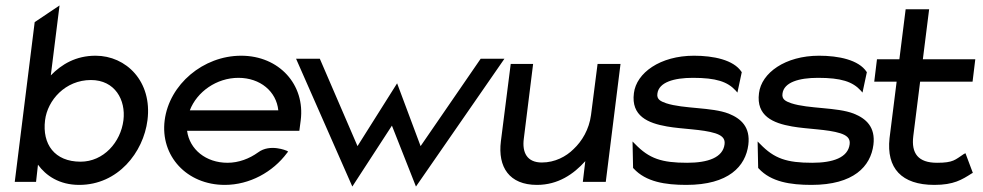

<svg xmlns="http://www.w3.org/2000/svg" viewBox="-20 -666 3601 703"><path d="M520 -226C538 -368 442 -462 330 -462C258 -462 206 -431 166 -390L198 -646L107 -585L34 0H112L119 -63C148 -23 197 11 270 11C412 11 505 -108 520 -226ZM432 -226C422 -145 359 -74 275 -74C180 -74 134 -138 145 -226C154 -299 219 -373 313 -373C401 -373 441 -300 432 -226Z M1076 -187 1081 -225C1098 -356 1002 -462 863 -462C724 -462 600 -357 583 -226C566 -95 664 11 803 11C894 11 979 -36 1031 -106L1035 -111L1030 -114C1030 -114 969 -141 925 -108C893 -85 854 -70 813 -70C734 -70 674 -119 665 -187ZM675 -262C701 -330 773 -381 853 -381C933 -381 992 -331 999 -262Z M1289 -131 1151 -451H1064L1270 17L1415 -206L1503 17L1827 -451H1740L1520 -131L1434 -361Z M1814 -149C1802 -54 1845 11 1946 11C2023 11 2080 -28 2123 -76L2114 0H2198L2252 -432H2168L2144 -245C2137 -192 2111 -149 2080 -120C2053 -93 2012 -71 1964 -71C1910 -71 1891 -107 1898 -159L1932 -432H1850Z M2300 -49C2345 0 2416 11 2493 11C2648 11 2710 -57 2720 -136C2728 -201 2693 -232 2648 -250C2586 -274 2483 -267 2419 -288C2399 -295 2384 -302 2387 -323C2392 -365 2448 -381 2517 -381C2602 -381 2644 -367 2674 -334L2680 -327L2696 -402L2695 -403C2666 -447 2592 -462 2521 -462C2397 -462 2310 -399 2301 -325C2290 -241 2353 -215 2422 -203C2478 -193 2552 -193 2599 -178C2620 -171 2636 -161 2633 -138C2627 -89 2572 -70 2496 -70C2403 -70 2357 -85 2305 -139L2296 -148L2298 -51Z M2758 -49C2803 0 2874 11 2951 11C3106 11 3168 -57 3178 -136C3186 -201 3151 -232 3106 -250C3044 -274 2941 -267 2877 -288C2857 -295 2842 -302 2845 -323C2850 -365 2906 -381 2975 -381C3060 -381 3102 -367 3132 -334L3138 -327L3154 -402L3153 -403C3124 -447 3050 -462 2979 -462C2855 -462 2768 -399 2759 -325C2748 -241 2811 -215 2880 -203C2936 -193 3010 -193 3057 -178C3078 -171 3094 -161 3091 -138C3085 -89 3030 -70 2954 -70C2861 -70 2815 -85 2763 -139L2754 -148L2756 -51Z M3542 -33 3515 -105 3509 -102C3477 -81 3471 -70 3411 -70C3342 -70 3316 -104 3324 -168L3349 -367H3541L3551 -449H3359L3382 -632H3296L3273 -449H3191L3181 -367H3263L3237 -160C3225 -50 3281 11 3401 11C3472 11 3502 -8 3538 -31Z"/></svg>

Font: Charger
Style: BdIt
Weight: 400
Designer: Jasper
Foundry: Cannot Into Space Fonts
Version: Version 0.98